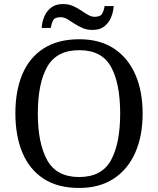

<svg xmlns="http://www.w3.org/2000/svg" viewBox="-20 -919 782 949"><path d="M371 10Q265 10 195 -36Q125 -82 90.5 -165Q56 -248 56 -359Q56 -470 90.5 -552Q125 -634 195.5 -679.5Q266 -725 372 -725Q473 -725 542.5 -679.5Q612 -634 648.5 -551.5Q685 -469 685 -358Q685 -247 648.5 -164.5Q612 -82 542 -36Q472 10 371 10ZM371 -44Q483 -44 528.5 -127Q574 -210 574 -358Q574 -507 528.5 -589Q483 -671 372 -671Q260 -671 213.5 -589Q167 -507 167 -358Q167 -210 213.5 -127Q260 -44 371 -44ZM437 -771Q410 -771 388 -780.5Q366 -790 347.5 -802.5Q329 -815 312.5 -824.5Q296 -834 280 -834Q250 -834 242 -817.5Q234 -801 231 -781H186Q188 -812 199.5 -838.5Q211 -865 233.5 -882Q256 -899 292 -899Q319 -899 340.5 -889.5Q362 -880 380.5 -867.5Q399 -855 415.5 -845.5Q432 -836 448 -836Q477 -836 485.5 -852.5Q494 -869 497 -889H542Q540 -859 528.5 -832Q517 -805 495 -788Q473 -771 437 -771Z"/></svg>

Font: Noto Serif Dives Akuru
Style: Regular
Weight: 400
Designer: Fernando Caro
Foundry: Fernando Caro
Version: Version 2.000; ttfautohint (v1.8.4.7-5d5b)